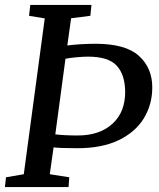

<svg xmlns="http://www.w3.org/2000/svg" viewBox="-23 -763 650 783"><path d="M-3 0 1.5 -40 74 -52.5 159.5 -688 95.5 -698.5 100.5 -743H350L345.5 -698.5L267 -688.5L251.5 -577.5Q278 -581 308.8 -582.8Q339.5 -584.5 367 -584.5Q489 -584.5 543.5 -535.2Q598 -486 598 -406.5Q598 -337.5 564 -281.2Q530 -225 461.8 -191.8Q393.5 -158.5 291.5 -158.5Q255.5 -158.5 231.2 -159.5Q207 -160.5 195.5 -162L180 -52.5L259.5 -40L256.5 0ZM244 -523.5 202.5 -215Q241.5 -210.5 294 -210.5Q384 -210.5 436.2 -258.8Q488.5 -307 487.5 -391.5Q486 -460.5 452 -496.2Q418 -532 336 -532Q317 -532 289.2 -529.5Q261.5 -527 244 -523.5Z"/></svg>

Font: Merriweather
Style: Italic
Weight: 400
Italic angle: -7.8°
Designer: Eben Sorkin
Foundry: Eben Sorkin
Version: Version 2.100